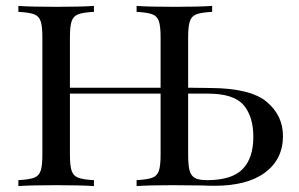

<svg xmlns="http://www.w3.org/2000/svg" viewBox="-20 -628 1008 648"><path d="M935 -169Q935 -91 875 -46Q815 -1 704 -1Q682 -1 665 -2L563 -3Q483 -3 441 0V-20Q477 -22 493.5 -28Q510 -34 516 -51Q522 -68 522 -106V-312H216V-106Q216 -68 222 -51Q228 -34 244.5 -28Q261 -22 297 -20V0Q251 -3 170 -3Q84 -3 42 0V-20Q78 -22 94.5 -28Q111 -34 117 -51Q123 -68 123 -106V-502Q123 -540 117 -557Q111 -574 94.5 -580Q78 -586 42 -588V-608Q84 -605 170 -605Q250 -605 297 -608V-588Q261 -586 244.5 -580Q228 -574 222 -557Q216 -540 216 -502V-332H522V-502Q522 -540 516 -557Q510 -574 493.5 -580Q477 -586 441 -588V-608Q483 -605 569 -605Q649 -605 696 -608V-588Q660 -586 643.5 -580Q627 -574 621 -557Q615 -540 615 -502V-332L692 -331Q826 -330 880.5 -284Q935 -238 935 -169ZM835 -166Q835 -235 802 -273.5Q769 -312 682 -312H615V-106Q615 -70 620 -52Q625 -34 638.5 -27Q652 -20 679 -20Q762 -20 798.5 -57Q835 -94 835 -166Z"/></svg>

Font: Playfair Display SC
Style: Regular
Weight: 400
Designer: Claus Eggers Sørensen
Foundry: Claus Eggers Sørensen
Version: Version 1.200; ttfautohint (v1.6)